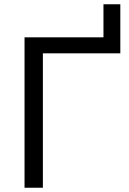

<svg xmlns="http://www.w3.org/2000/svg" viewBox="-20 -880 605 900"><path d="M95 0V-705H465V-860H544V-630H181V0Z"/></svg>

Font: Nunito Sans 10pt
Style: Regular
Weight: 400
Designer: Vernon Adams
Foundry: Vernon Adams
Version: Version 3.101;gftools[0.9.27]